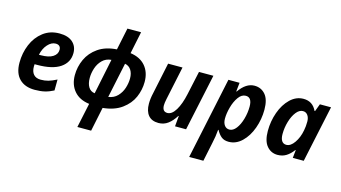

<svg xmlns="http://www.w3.org/2000/svg" viewBox="-104 -1149 3154 1778"><g transform="rotate(15 1473.5 -260.0)"><path d="M44 -197Q44 -290 78 -371.5Q112 -453 177.5 -503.5Q243 -554 334 -554Q416 -554 460 -515Q504 -476 504 -411Q504 -322 429 -270.5Q354 -219 206 -219H183Q182 -211 182 -196Q182 -148 205.5 -121.5Q229 -95 274 -95Q313 -95 346.5 -104.5Q380 -114 425 -137L424 -32Q382 -10 340.5 0Q299 10 244 10Q150 10 97 -43Q44 -96 44 -197ZM217 -314Q293 -314 332.5 -339.5Q372 -365 372 -407Q372 -430 359.5 -442Q347 -454 323 -454Q283 -454 247.5 -415Q212 -376 199 -314Z M766 5Q671 -7 620 -67Q569 -127 569 -218Q569 -298 602.5 -371Q636 -444 706.5 -493Q777 -542 884 -549L928 -760H1059L1015 -548Q1109 -535 1159.5 -475.5Q1210 -416 1210 -324Q1210 -248 1179 -176.5Q1148 -105 1077.5 -53.5Q1007 -2 896 9L848 240H716ZM860 -442Q808 -438 774 -404Q740 -370 724.5 -322.5Q709 -275 709 -229Q709 -175 729.5 -141.5Q750 -108 790 -103ZM1071 -320Q1071 -369 1050 -401Q1029 -433 991 -440L920 -103Q973 -110 1007 -145.5Q1041 -181 1056 -228Q1071 -275 1071 -320Z M1300 -140Q1300 -189 1313 -244L1376 -544H1514L1446 -222Q1438 -184 1438 -162Q1438 -101 1487 -101Q1530 -101 1566 -160.5Q1602 -220 1623 -318L1672 -544H1810L1694 0H1588L1597 -101H1593Q1561 -49 1521.5 -19.5Q1482 10 1431 10Q1366 10 1333 -29.5Q1300 -69 1300 -140Z M1954 -544H2061L2052 -459H2056Q2122 -554 2203 -554Q2267 -554 2307.5 -507Q2348 -460 2348 -362Q2348 -270 2317 -184Q2286 -98 2230 -44Q2174 10 2103 10Q2060 10 2033.5 -11.5Q2007 -33 1986 -72H1982Q1977 -7 1961 63L1924 240H1788ZM2208 -355Q2208 -443 2149 -443Q2109 -443 2079 -401Q2049 -359 2032.5 -299Q2016 -239 2016 -189Q2016 -149 2033.5 -125Q2051 -101 2081 -101Q2116 -101 2145 -138.5Q2174 -176 2191 -235.5Q2208 -295 2208 -355Z M2429 -182Q2429 -275 2459.5 -360.5Q2490 -446 2546 -500Q2602 -554 2673 -554Q2761 -554 2799 -472H2804L2831 -544H2938L2822 0H2717L2725 -76H2721Q2691 -35 2655 -12.5Q2619 10 2572 10Q2510 10 2469.5 -37.5Q2429 -85 2429 -182ZM2752 -274Q2760 -313 2760 -359Q2760 -396 2743 -419.5Q2726 -443 2697 -443Q2662 -443 2632.5 -405.5Q2603 -368 2585.5 -309Q2568 -250 2568 -189Q2568 -146 2583 -123.5Q2598 -101 2627 -101Q2668 -101 2703.5 -152Q2739 -203 2752 -274Z"/></g></svg>

Font: Noto Sans Display
Style: Bold Italic
Weight: 700
Italic angle: -12°
Designer: Monotype Design team
Foundry: Monotype Imaging Inc.
Version: Version 1.000